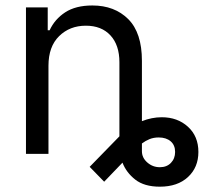

<svg xmlns="http://www.w3.org/2000/svg" viewBox="-20 -573 799 715"><path d="M160.5 -328.1V0H76.7V-545.5H157.7V-460.2H164.8Q183.9 -501.8 223 -527.2Q262.1 -552.6 323.9 -552.6Q406.6 -552.6 457.6 -501.8Q508.5 -451 508.5 -346.6V-121.8Q545.5 -136.4 582.4 -136.4Q641 -136.4 679.9 -101Q718.8 -65.7 718.8 -7.1Q718.8 50.4 680 86.3Q641.3 122.2 575.3 122.2Q517.4 122.2 483.8 95.9Q450.3 69.6 436.1 32.7L367.9 103.7L313.9 48.3L424.7 -65.3V-340.9Q424.7 -405.2 391.3 -441.2Q358 -477.3 299.7 -477.3Q239.7 -477.3 200.1 -438.4Q160.5 -399.5 160.5 -328.1ZM508.5 -9.9Q508.5 14.6 528.6 32.1Q548.7 49.7 575.3 49.7Q600.9 49.7 616.5 33.6Q632.1 17.4 632.1 -7.1Q632.1 -32.7 615.4 -46.9Q598.7 -61.1 571 -61.1Q552.2 -61.1 536.9 -54.9Q521.7 -48.7 508.5 -38.7Z"/></svg>

Font: Inter Alia
Style: Regular
Weight: 400
Designer: Rasmus Andersson (Latin, Greek, Cyrillic etc.) and Evan from Shavian.info (Shavian, old style figures)
Foundry: Shavian.info
Version: Version 0.001;git-37ab20767